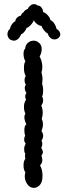

<svg xmlns="http://www.w3.org/2000/svg" viewBox="-20 -910 341 930"><path d="M186 -527Q186 -522 184 -502Q189 -492 189 -471Q189 -453 184 -443Q189 -433 189 -424Q189 -411 180 -399Q187 -382 187 -364Q187 -350 182 -333Q188 -323 188 -308Q188 -293 181 -275Q189 -264 189 -252Q189 -240 181 -229Q185 -222 185 -213Q185 -204 180 -194Q188 -180 188 -173Q188 -167 181 -156Q185 -142 185 -135Q185 -120 174 -109Q186 -88 186 -58Q186 -21 165 -7Q155 0 144 0Q125 0 112.5 -17.5Q100 -35 100 -56Q100 -66 103 -75Q94 -87 94 -109Q94 -131 103 -141Q101 -146 101 -155Q101 -162 102 -166Q97 -174 97 -187Q97 -203 105 -214Q97 -222 97 -235Q97 -244 102 -254Q98 -262 98 -280Q98 -302 108 -308Q98 -326 98 -343Q98 -352 103 -360Q96 -374 96 -392Q96 -413 106 -427Q102 -436 102 -444Q102 -451 108 -460Q100 -471 100 -484Q100 -495 106 -499Q99 -507 99 -523Q99 -535 105 -541Q96 -555 96 -581Q96 -604 103 -613Q94 -629 94 -649Q94 -667 102 -675Q103 -692 115 -702.5Q127 -713 143 -713Q154 -713 163 -707Q182 -696 182 -673Q182 -654 172 -636Q185 -613 185 -585Q185 -571 181 -560Q186 -540 186 -527ZM224 -813Q236 -808 244 -794.5Q252 -781 254 -770Q272 -759 272 -743Q272 -731 257 -722Q251 -719 244 -719Q232 -719 223 -727.5Q214 -736 212 -747Q203 -751 193 -763.5Q183 -776 181 -785Q172 -784 159 -794Q146 -804 144 -813Q141 -802 129 -789Q117 -776 109 -775Q106 -766 98 -756Q90 -746 82 -744Q78 -732 68.5 -722.5Q59 -713 47 -713Q39 -713 28 -719Q23 -723 19.5 -730Q16 -737 16 -744Q16 -760 28 -770Q30 -781 37 -791.5Q44 -802 54 -807Q55 -817 62.5 -824.5Q70 -832 81 -834Q85 -847 95 -851Q96 -856 102.5 -860.5Q109 -865 115 -867Q118 -876 127 -883Q136 -890 145 -890Q155 -890 162 -883Q173 -884 181 -873.5Q189 -863 189 -851Q197 -851 210 -837.5Q223 -824 224 -813Z"/></svg>

Font: Pangolin
Style: Regular
Weight: 400
Designer: Kevin Burke
Foundry: Google, Inc.
Version: Version 1.101